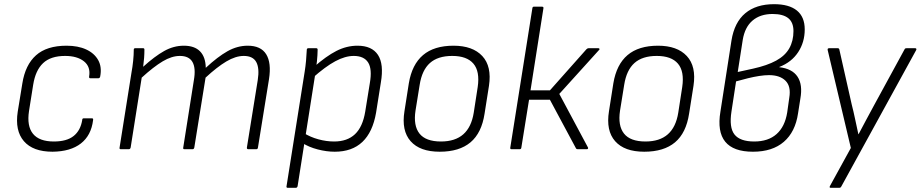

<svg xmlns="http://www.w3.org/2000/svg" viewBox="-20 -715 4411 920"><path d="M232 12Q138 12 94.5 -38.5Q51 -89 65 -180L87 -315Q101 -404 152.5 -450Q204 -496 299 -496Q354 -496 393 -478Q432 -460 450.5 -427Q469 -394 460 -348Q458 -340 451 -340H413Q406 -340 407 -348Q415 -395 382.5 -421Q350 -447 292 -447Q223 -447 186.5 -412.5Q150 -378 139 -309L119 -183Q108 -111 138 -74Q168 -37 238 -37Q300 -37 333 -63.5Q366 -90 374 -140Q374 -148 381 -148H421Q428 -148 426 -139Q417 -66 367.5 -27.5Q318 11 232 12Z M559 0Q551 0 553 -8L610 -367Q615 -394 618 -423Q621 -452 621 -477Q621 -484 628 -484H666Q672 -484 672 -477Q672 -458 670.5 -437.5Q669 -417 666 -395Q721 -445 766.5 -470.5Q812 -496 861 -496Q912 -496 938.5 -469Q965 -442 966 -390Q1023 -443 1070 -469.5Q1117 -496 1167 -496Q1230 -496 1255.5 -455Q1281 -414 1269 -336L1216 -8Q1215 0 1208 0H1170Q1162 0 1163 -8L1215 -331Q1224 -388 1208 -417.5Q1192 -447 1148 -447Q1109 -447 1064.5 -420.5Q1020 -394 965 -343L911 -8Q910 -4 908 -2Q906 0 903 0H864Q856 0 858 -8L909 -331Q919 -388 902.5 -417.5Q886 -447 842 -447Q803 -447 759.5 -421Q716 -395 659 -343L606 -8Q604 0 597 0Z M1584 12Q1545 12 1502.5 1Q1460 -10 1429 -30L1435 -78Q1467 -58 1505.5 -47.5Q1544 -37 1581 -37Q1644 -37 1681 -72Q1718 -107 1730 -180L1752 -316Q1764 -384 1744 -415.5Q1724 -447 1675 -447Q1634 -447 1586.5 -421.5Q1539 -396 1476 -340L1484 -394Q1543 -446 1592 -471Q1641 -496 1693 -496Q1762 -496 1791 -452Q1820 -408 1805 -320L1782 -175Q1766 -82 1716.5 -35Q1667 12 1584 12ZM1359 185Q1351 185 1353 177L1440 -372Q1444 -397 1446.5 -424.5Q1449 -452 1450 -476Q1450 -484 1458 -484H1495Q1502 -484 1502 -477Q1502 -465 1501 -450Q1500 -435 1498.5 -420Q1497 -405 1495 -394L1491 -363L1406 177Q1404 185 1397 185Z M2087 12Q1992 12 1947.5 -38.5Q1903 -89 1918 -182L1939 -316Q1954 -406 2007 -451Q2060 -496 2153 -496Q2245 -496 2291 -446.5Q2337 -397 2323 -304L2302 -171Q2288 -78 2234.5 -33Q2181 12 2087 12ZM2093 -37Q2161 -37 2200 -71.5Q2239 -106 2250 -175L2269 -298Q2280 -373 2248.5 -410Q2217 -447 2147 -447Q2078 -447 2040 -413Q2002 -379 1991 -309L1971 -185Q1960 -113 1990 -75Q2020 -37 2093 -37Z M2847 -484Q2851 -484 2852.5 -481Q2854 -478 2850 -475L2660 -265L2797 -9Q2799 -6 2797.5 -3Q2796 0 2792 0H2748Q2742 0 2740 -4L2615 -237H2515L2478 -7Q2477 0 2470 0H2431Q2424 0 2425 -7L2531 -676Q2532 -683 2538 -683H2577Q2585 -683 2584 -676L2522 -282H2615L2790 -479Q2795 -484 2800 -484Z M3067 12Q2972 12 2927.5 -38.5Q2883 -89 2898 -182L2919 -316Q2934 -406 2987 -451Q3040 -496 3133 -496Q3225 -496 3271 -446.5Q3317 -397 3303 -304L3282 -171Q3268 -78 3214.5 -33Q3161 12 3067 12ZM3073 -37Q3141 -37 3180 -71.5Q3219 -106 3230 -175L3249 -298Q3260 -373 3228.5 -410Q3197 -447 3127 -447Q3058 -447 3020 -413Q2982 -379 2971 -309L2951 -185Q2940 -113 2970 -75Q3000 -37 3073 -37Z M3588 12Q3494 12 3455 -36Q3416 -84 3432 -180L3485 -521Q3499 -608 3551 -651.5Q3603 -695 3689 -695Q3761 -695 3798.5 -664.5Q3836 -634 3836 -574Q3836 -513 3804.5 -465Q3773 -417 3714 -394V-393Q3776 -386 3801.5 -347.5Q3827 -309 3815 -242L3804 -172Q3791 -83 3736 -35.5Q3681 12 3588 12ZM3594 -37Q3661 -37 3701 -72.5Q3741 -108 3752 -176L3762 -247Q3771 -301 3744 -328Q3717 -355 3665 -355Q3644 -355 3618 -351Q3592 -347 3563.5 -340Q3535 -333 3507 -325L3485 -181Q3473 -104 3499.5 -70.5Q3526 -37 3594 -37ZM3515 -370 3588 -386Q3656 -401 3699 -424.5Q3742 -448 3762 -483.5Q3782 -519 3782 -566Q3782 -608 3757 -628Q3732 -648 3682 -648Q3623 -648 3586 -616.5Q3549 -585 3539 -524Z M3961 185Q3952 185 3957 176L4057 -6L3946 -475Q3944 -484 3953 -484H3994Q4001 -484 4002 -477L4061 -215Q4070 -180 4077.5 -144Q4085 -108 4093 -72H4094Q4113 -107 4131.5 -142.5Q4150 -178 4169 -212L4314 -478Q4316 -482 4318 -483Q4320 -484 4324 -484H4365Q4369 -484 4370.5 -481.5Q4372 -479 4370 -475L4011 179Q4008 185 4001 185Z"/></svg>

Font: Sofia Sans Light
Style: Italic
Weight: 300
Italic angle: -9°
Version: Version 4.100-B